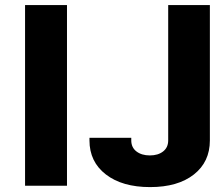

<svg xmlns="http://www.w3.org/2000/svg" viewBox="-20 -742 858 767"><path d="M579.6 5.4Q468.3 5.4 402.8 -45.2Q337.4 -95.7 337.4 -181.2V-191.4H504.4V-181.2Q504.4 -152.8 525.1 -137Q545.9 -121.1 578.6 -121.1Q611.3 -121.1 631.6 -137Q651.9 -152.8 651.9 -181.2V-721.7H818.4V-181.2Q818.4 -95.2 754.4 -44.9Q690.4 5.4 579.6 5.4ZM247.6 0H80.1V-721.7H247.6Z"/></svg>

Font: Estedad-FD ExtraBold
Style: Regular
Weight: 800
Designer: Amin Abedi
Version: Version 7.3